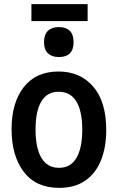

<svg xmlns="http://www.w3.org/2000/svg" viewBox="-20 -899 570 929"><path d="M266 10Q154 10 95 -67.5Q36 -145 36 -274Q36 -402 95 -477.5Q154 -553 263 -553Q368 -553 431 -480Q494 -407 494 -270Q494 -186 468.5 -123Q443 -60 392.5 -25Q342 10 266 10ZM265 -87Q322 -87 350 -135Q378 -183 378 -272Q378 -361 349.5 -408Q321 -455 264 -455Q208 -455 180 -408Q152 -361 152 -272Q152 -183 180.5 -135Q209 -87 265 -87ZM265 -623Q231 -623 212 -641Q193 -659 193 -695Q193 -732 212 -750Q231 -768 265 -768Q299 -768 317.5 -750Q336 -732 336 -695Q336 -623 265 -623ZM132 -797V-879H404V-797Z"/></svg>

Font: Noto Sans Mono Condensed SemiBold
Style: Regular
Weight: 600
Width: 3
Designer: Monotype Design Team
Foundry: Monotype Imaging Inc.
Version: Version 2.014